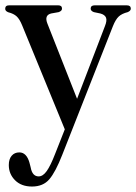

<svg xmlns="http://www.w3.org/2000/svg" viewBox="-26 -454 511 720"><path d="M180.5 123.5 217 31 57 -359Q47.5 -382.5 36.2 -392.8Q25 -403 5 -408Q-6.5 -412.5 -6.5 -421Q-6.5 -434 8 -434H192.5Q206.5 -434 206.5 -421.5Q206.5 -413 194 -408.5L166 -403.5Q139 -397 152 -365L263 -83.5L367.5 -356Q376 -377 371.5 -388Q367 -399 350 -403.5L326 -408.5Q314 -413 314 -421.5Q314 -434 329 -434H449.5Q464.5 -434 464.5 -421.5Q464.5 -413.5 453 -408.5Q431 -403 419.2 -392Q407.5 -381 397.5 -356L207.5 126.5Q182 191.5 158.8 218.5Q135.5 245.5 94 245.5Q54 245.5 30.5 222Q7 198.5 7 165Q7 142.5 17.8 130Q28.5 117.5 46.5 117.5Q73.5 117.5 84.5 156L89 173.5Q95 207.5 119 207.5Q135 207.5 149.2 187.5Q163.5 167.5 180.5 123.5Z"/></svg>

Font: Fraunces 144pt S050
Style: Regular
Weight: 400
Version: Version 1.000; ttfautohint (v1.8.3)